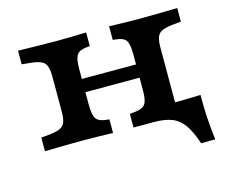

<svg xmlns="http://www.w3.org/2000/svg" viewBox="-83 -527 903 768"><g transform="rotate(-15 369.0 -142.5)"><path d="M210.7 -2.4Q162.3 -2.4 123.8 -1.6Q85.3 -0.8 49.1 0V-56.5L85.7 -60Q126.6 -64 140.8 -78.8Q155 -93.6 155 -133.6V-282.7Q155 -323.1 140.8 -337.8Q126.6 -352.4 85.7 -356.4L49.1 -359.9V-416.4Q85.3 -415.6 123.8 -414.8Q162.3 -413.9 210.7 -413.9Q246.7 -413.9 275.5 -414.8Q304.3 -415.6 331.1 -416.4V-359.9L319.2 -358.7Q287.7 -355.9 277.1 -340.6Q266.5 -325.3 266.5 -282.7V-133.6Q266.5 -91.9 277.1 -76.4Q287.7 -60.9 319.2 -57.7L331.1 -56.5V0Q304.3 -0.8 275.5 -1.6Q246.7 -2.4 210.7 -2.4ZM490.8 -208.2V-282.7Q490.8 -325.3 480.5 -340.6Q470.1 -355.9 438.1 -358.7L426.2 -359.9V-416.4Q453 -415.6 482.1 -414.8Q511.1 -413.9 546.6 -413.9Q595.1 -413.9 633.8 -414.8Q672.5 -415.6 708.3 -416.4V-359.9L671.7 -356.4Q630.8 -352.4 616.6 -337.8Q602.4 -323.1 602.4 -282.7V-208.2ZM546.6 -2.4Q507.7 -2.4 476.3 -1.6Q444.8 -0.8 415.8 0V-56.5L435.2 -58.4Q468.6 -61.6 479.7 -76.7Q490.8 -91.9 490.8 -133.6V-208.2H602.4V0L546.6 -2.4ZM415.8 0 423.9 -29 489.9 -34.2 576.2 -65.3 601.2 -54H500.5H572.9Q607.2 -54 640.6 -54.6Q674.1 -55.2 708.3 -56.5Q707.9 -9.5 710.4 35.1Q713 79.7 719.4 130.6H660.5Q643.9 79.6 623.8 51.4Q603.8 23.1 574.6 11.6Q545.3 0 500.5 0ZM222.2 -186.3V-241.1H534.4V-186.3Z"/></g></svg>

Font: Playfair 5pt SemiExpanded Light
Style: Regular
Weight: 300
Width: 6
Designer: Claus Eggers Sørensen
Foundry: Claus Eggers Sørensen
Version: Version 2.203